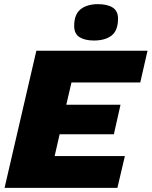

<svg xmlns="http://www.w3.org/2000/svg" viewBox="-20 -904 730 924"><path d="M2 0 155 -660H690L655 -507H324L299 -400H560L528 -258H267L243 -153H581L545 0ZM432 -709Q389 -709 363 -725Q337 -741 337 -779Q337 -835 368 -859.5Q399 -884 451 -884Q497 -884 522.5 -867.5Q548 -851 548 -815Q548 -757 517 -733Q486 -709 432 -709Z"/></svg>

Font: Work Sans ExtraBold
Style: Italic
Weight: 800
Italic angle: -13°
Designer: Wei Huang
Foundry: Wei Huang
Version: Version 2.012; ttfautohint (v1.8.3)